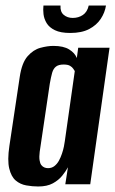

<svg xmlns="http://www.w3.org/2000/svg" viewBox="-20 -668 418 696"><path d="M118.5 8Q97.2 8 75.4 4.1Q53.6 0.3 37.1 -13.6Q20.6 -27.5 13.5 -57.2Q6.3 -86.8 14 -138.7L51.5 -388.8Q59.1 -440.3 80 -464.1Q100.9 -487.9 126.6 -494.7Q152.3 -501.6 173.5 -501.6Q210.3 -501.6 230.9 -488.7Q251.5 -475.8 258.5 -457.7L263.5 -495H377.1L307.1 0H216.7L226.3 -61.6Q218.3 -46.8 205.3 -30.8Q192.4 -14.8 171.5 -3.4Q150.6 8 118.5 8ZM154 -58.4Q167.4 -58.4 177.1 -65.9Q186.8 -73.4 193.5 -85.4Q200.1 -97.5 204.6 -111Q209.2 -124.6 211.6 -136.5Q214 -148.5 215 -156.5L251.1 -410.4Q249.1 -413.3 245.5 -418.9Q242 -424.5 234 -429.3Q226.1 -434.1 210.6 -434.1Q192.5 -434.1 182.9 -426.6Q173.3 -419.1 169 -404Q164.8 -388.9 160.5 -364.7L123.9 -117.6Q121.6 -99.3 123.4 -87.5Q125.1 -75.6 129.9 -69.5Q134.7 -63.4 141.1 -60.9Q147.4 -58.4 154 -58.4ZM234.6 -548.5Q199.7 -548.5 179.1 -558.5Q158.5 -568.5 149.1 -584.1Q139.7 -599.7 137.7 -616.8Q135.8 -633.8 137.5 -647.9H199.4Q197.7 -625.4 211 -614.2Q224.2 -603 243.7 -603Q264.5 -603 280.4 -613.7Q296.3 -624.4 301.6 -647.9H364.2Q360.2 -622.3 345.2 -599.6Q330.1 -576.8 303.1 -562.6Q276.1 -548.5 234.6 -548.5Z"/></svg>

Font: Alumni Sans Thin
Style: Italic
Weight: 100
Italic angle: -8°
Designer: Robert E. Leuschke
Foundry: Robert E. Leuschke
Version: Version 1.016